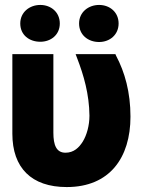

<svg xmlns="http://www.w3.org/2000/svg" viewBox="-20 -747 577 777"><path d="M30 -206C30 -68 107 10 250 10C424 10 508 -109 508 -275C508 -374 485 -455 450 -521L447 -528H286L292 -512C319 -442 341 -366 342 -279C342 -239 331 -200 315 -174C300 -150 279 -129 245 -129C208 -129 196 -160 196 -210V-528H30ZM62 -652C62 -605 99 -578 143 -578C186 -578 222 -606 222 -652C222 -697 187 -727 143 -727C100 -727 62 -698 62 -652ZM300 -652C300 -606 336 -577 381 -577C425 -577 460 -607 460 -652C460 -697 425 -727 381 -727C338 -727 300 -698 300 -652Z"/></svg>

Font: Asimov Pro
Style: Ult
Weight: 900
Designer: Google
Version: Version 2.000980; 2014